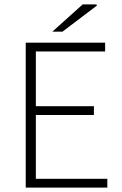

<svg xmlns="http://www.w3.org/2000/svg" viewBox="-20 -853 555 873"><path d="M97 0V-659H458V-619H143V-370H407V-330H143V-40H468V0ZM218 -709 356 -833H418L421 -828L264 -709Z"/></svg>

Font: Source Sans 3 Light
Style: Regular
Weight: 300
Designer: Paul D. Hunt
Foundry: Adobe
Version: Version 3.052;hotconv 1.1.0;makeotfexe 2.6.0